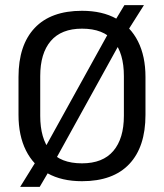

<svg xmlns="http://www.w3.org/2000/svg" viewBox="-20 -693 638 747"><path d="M299 12Q220 12 165 -18.8Q110 -49.5 81 -107.5Q52 -165.5 52 -246V-393.5Q52 -517.5 115 -584.2Q178 -651 299 -651Q378 -651 433 -620.2Q488 -589.5 517 -531.8Q546 -474 546 -393.5V-246Q546 -121.5 483 -54.8Q420 12 299 12ZM58.5 34 127 -76.5 145.5 -101 413.5 -585.5 422 -603.5 464 -673H540L472 -565.5L454.5 -540L188.5 -58.5L181.5 -46L134.5 34ZM299 -57.5Q380 -57.5 421 -105.8Q462 -154 462 -242.5V-397Q462 -485.5 422.2 -533.5Q382.5 -581.5 299 -581.5Q218.5 -581.5 177.5 -533.5Q136.5 -485.5 136.5 -397V-242.5Q136.5 -154 175.8 -105.8Q215 -57.5 299 -57.5Z"/></svg>

Font: Anek Odia
Style: Regular
Weight: 400
Designer: Yesha Goshar & Mahesh Sahu (Odia), Yesha Goshar (Latin)
Foundry: Ek Type
Version: Version 1.003